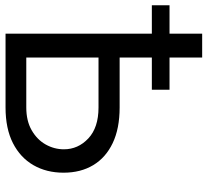

<svg xmlns="http://www.w3.org/2000/svg" viewBox="-66 -718 767 710"><g transform="rotate(90 318.0 -363.5)"><path d="M153.3 -421.9H360.8Q439 -421.9 492.7 -396.2Q546.4 -370.6 574.2 -324.2Q602.1 -277.8 602.1 -214.4Q602.1 -151.4 574.2 -103Q546.4 -54.7 492.7 -27.3Q439 0 360.8 0H87.9V-727.1H176.3V-76.7H360.8Q410.6 -76.7 445.3 -96.7Q480 -116.7 497.8 -148.4Q515.6 -180.2 515.6 -215.8Q515.6 -268.1 475.6 -305.9Q435.5 -343.8 360.8 -343.8H153.3ZM-17.1 -541V-606.4H295.4V-541Z"/></g></svg>

Font: Sahel VF Regular
Style: Regular
Weight: 400
Foundry: Saber Rastikerdar (saber.rastikerdar@gmail.com)
Version: Version 3.4.0